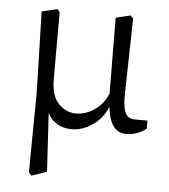

<svg xmlns="http://www.w3.org/2000/svg" viewBox="-48 -468 620 703"><g transform="rotate(5 262.5 -117.0)"><path d="M144 -168Q144 -106 171.9 -78.1Q199.7 -49.8 234.9 -49.8Q269.5 -49.8 301.8 -70.8Q334 -91.8 352.1 -132.8L350.1 -412.1L403.8 -424.8L414.1 -415L408.2 -136.2Q407.2 -87.4 417.5 -66.9Q428.2 -46.9 451.2 -46.9H499V-17.1Q464.8 8.8 425.8 8.8Q365.7 8.8 356 -84Q335.9 -39.1 299.3 -15.1Q262.7 8.8 226.1 8.8Q163.1 8.8 136.2 -43L148.9 171.9L92.8 190.9L83 180.2L85.9 -105Q85.9 -139.2 78.1 -411.1L134.8 -424.8L144 -415Z"/></g></svg>

Font: Yrsa-Light
Style: Regular
Weight: 300
Designer: Anna Giedrys (Yrsa+Rasa design), David Brezina (Yrsa art-direction, Rasa art-direction, design)
Foundry: Rosetta Type Foundry
Version: Version 1.001;PS 1.1;hotconv 1.0.88;makeotf.lib2.5.647800